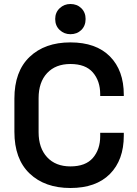

<svg xmlns="http://www.w3.org/2000/svg" viewBox="-20 -926 683 960"><path d="M332 14Q204 14 128 -58.5Q52 -131 52 -267V-433Q52 -569 128 -641.5Q204 -714 332 -714Q460 -714 529.5 -644Q599 -574 599 -452V-446H481V-455Q481 -521 444.5 -563.5Q408 -606 332 -606Q258 -606 215.5 -560.5Q173 -515 173 -435V-265Q173 -186 215.5 -140Q258 -94 332 -94Q408 -94 444.5 -136.5Q481 -179 481 -245V-262H599V-248Q599 -126 529.5 -56Q460 14 332 14ZM332 -755Q301 -755 278.5 -776Q256 -797 256 -831Q256 -864 278.5 -885Q301 -906 332 -906Q365 -906 386.5 -885Q408 -864 408 -831Q408 -797 386.5 -776Q365 -755 332 -755Z"/></svg>

Font: Space Grotesk SemiBold
Style: Regular
Weight: 600
Designer: Florian Karsten
Foundry: Florian Karsten
Version: Version 2.000